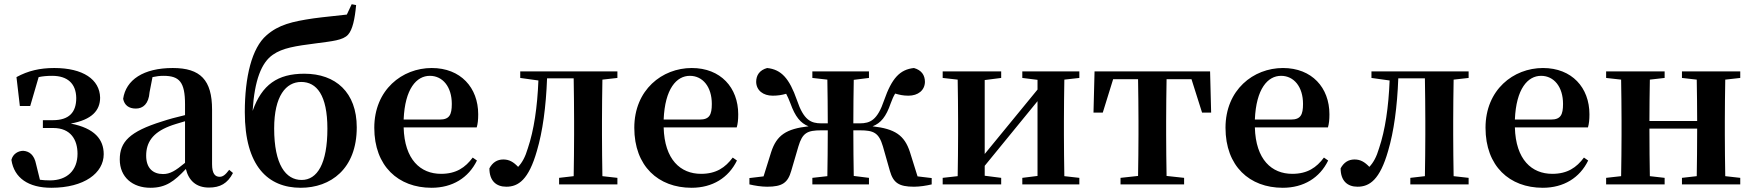

<svg xmlns="http://www.w3.org/2000/svg" viewBox="-20 -873 8299 909"><path d="M74 -371H123L163 -508C182 -512 202 -514 227 -514C299 -514 340 -478 341 -409C341 -341 307 -304 230 -304H183V-267H232C316 -267 347 -210 347 -145C347 -66 297 -19 217 -19C198 -19 183 -20 169 -22L151 -95C142 -141 118 -157 90 -159C67 -159 41 -145 34 -116C47 -30 115 16 223 16C379 16 471 -54 471 -143C471 -213 428 -266 315 -288C415 -306 454 -350 454 -411C452 -497 373 -551 237 -551C169 -551 113 -538 58 -508Z M856 -102C810 -64 785 -49 752 -49C704 -49 672 -77 672 -136C672 -198 702 -244 781 -275C798 -282 826 -290 856 -299ZM1065 -69C1047 -45 1035 -36 1020 -36C998 -36 984 -51 984 -96V-354C984 -494 929 -551 798 -551C659 -551 576 -495 563 -405C569 -375 590 -359 623 -359C657 -359 684 -381 688 -436L702 -508C720 -512 737 -514 754 -514C829 -514 856 -485 856 -379V-328C817 -319 777 -308 747 -298C593 -250 547 -201 547 -118C547 -34 608 16 692 16C766 16 805 -15 860 -73C873 -19 908 15 969 15C1022 15 1057 -4 1083 -54Z M1408 -21C1333 -21 1278 -93 1278 -265C1278 -419 1334 -485 1406 -485C1479 -485 1530 -423 1530 -264C1530 -98 1482 -21 1408 -21ZM1645 -853 1622 -804C1574 -798 1514 -793 1464 -786C1363 -771 1299 -756 1242 -706C1172 -646 1139 -508 1139 -342C1139 -86 1249 16 1404 16C1545 16 1669 -73 1669 -270C1669 -436 1569 -524 1421 -524C1294 -524 1220 -472 1176 -348C1185 -494 1218 -577 1272 -614C1318 -646 1377 -655 1478 -668C1552 -678 1604 -682 1628 -709C1649 -732 1660 -783 1666 -849Z M1891 -307C1897 -453 1952 -514 2015 -514C2076 -514 2119 -462 2119 -381C2119 -330 2108 -307 2062 -307ZM2237 -270C2242 -287 2244 -306 2244 -332C2244 -458 2161 -551 2024 -551C1884 -551 1752 -448 1752 -268C1752 -86 1866 16 2023 16C2122 16 2198 -31 2238 -113L2218 -127C2183 -80 2140 -50 2068 -50C1971 -50 1895 -117 1891 -270Z M2903 -504V-535H2443V-504L2529 -492C2524 -366 2508 -257 2479 -171C2467 -130 2452 -103 2433 -83C2411 -106 2391 -118 2363 -118C2334 -118 2312 -104 2297 -76C2297 -17 2329 11 2377 11C2434 11 2483 -22 2522 -159C2549 -250 2565 -367 2570 -502H2696C2697 -445 2698 -358 2698 -300V-235C2698 -179 2697 -96 2696 -39L2627 -31V0H2903V-31L2832 -39C2831 -96 2830 -179 2830 -235V-300C2830 -356 2831 -439 2832 -496Z M3122 -307C3128 -453 3183 -514 3246 -514C3307 -514 3350 -462 3350 -381C3350 -330 3339 -307 3293 -307ZM3468 -270C3473 -287 3475 -306 3475 -332C3475 -458 3392 -551 3255 -551C3115 -551 2983 -448 2983 -268C2983 -86 3097 16 3254 16C3353 16 3429 -31 3469 -113L3449 -127C3414 -80 3371 -50 3299 -50C3202 -50 3126 -117 3122 -270Z M4324 -38 4288 -153C4262 -233 4217 -263 4111 -275C4150 -290 4175 -320 4197 -384C4204 -403 4210 -417 4218 -430C4239 -424 4256 -420 4281 -420C4326 -420 4358 -445 4359 -485C4359 -517 4343 -541 4307 -551C4240 -544 4202 -502 4166 -399C4134 -304 4100 -289 4050 -289H4020C4020 -357 4021 -439 4022 -495L4094 -504V-535H3826V-504L3897 -496C3898 -440 3899 -357 3899 -289H3869C3819 -289 3785 -304 3753 -399C3717 -502 3679 -544 3612 -551C3576 -541 3560 -517 3560 -485C3561 -445 3593 -420 3638 -420C3662 -420 3681 -423 3702 -429C3709 -416 3715 -402 3722 -384C3745 -320 3770 -290 3808 -275C3702 -263 3657 -233 3631 -153L3595 -38L3528 -30V0C3553 6 3585 11 3612 11C3684 11 3710 -8 3726 -64L3760 -180C3779 -244 3802 -256 3868 -256H3899C3899 -181 3898 -96 3897 -39L3826 -31V0H4094V-31L4022 -40C4021 -96 4020 -181 4020 -256H4051C4117 -256 4141 -244 4160 -180L4193 -64C4209 -8 4235 11 4307 11C4334 11 4366 6 4391 0V-30Z M5090 -504V-535H4820V-504L4892 -495V-449L4642 -144V-494L4720 -504V-535H4443V-504L4514 -496C4515 -439 4516 -356 4516 -300V-235C4516 -179 4515 -96 4514 -39L4443 -31V0H4720V-31L4642 -41V-88L4892 -394V-40L4820 -31V0H5090V-31L5019 -39C5018 -96 5017 -179 5017 -235V-300C5017 -356 5018 -439 5019 -496Z M5621 -498 5671 -340H5714L5709 -535H5162L5157 -340H5201L5250 -498H5368C5369 -441 5370 -357 5370 -300V-235C5370 -179 5369 -97 5368 -40L5285 -31V0H5586V-31L5503 -40C5502 -97 5501 -179 5501 -235V-300C5501 -357 5502 -441 5503 -498Z M5921 -307C5927 -453 5982 -514 6045 -514C6106 -514 6149 -462 6149 -381C6149 -330 6138 -307 6092 -307ZM6267 -270C6272 -287 6274 -306 6274 -332C6274 -458 6191 -551 6054 -551C5914 -551 5782 -448 5782 -268C5782 -86 5896 16 6053 16C6152 16 6228 -31 6268 -113L6248 -127C6213 -80 6170 -50 6098 -50C6001 -50 5925 -117 5921 -270Z M6933 -504V-535H6473V-504L6559 -492C6554 -366 6538 -257 6509 -171C6497 -130 6482 -103 6463 -83C6441 -106 6421 -118 6393 -118C6364 -118 6342 -104 6327 -76C6327 -17 6359 11 6407 11C6464 11 6513 -22 6552 -159C6579 -250 6595 -367 6600 -502H6726C6727 -445 6728 -358 6728 -300V-235C6728 -179 6727 -96 6726 -39L6657 -31V0H6933V-31L6862 -39C6861 -96 6860 -179 6860 -235V-300C6860 -356 6861 -439 6862 -496Z M7152 -307C7158 -453 7213 -514 7276 -514C7337 -514 7380 -462 7380 -381C7380 -330 7369 -307 7323 -307ZM7498 -270C7503 -287 7505 -306 7505 -332C7505 -458 7422 -551 7285 -551C7145 -551 7013 -448 7013 -268C7013 -86 7127 16 7284 16C7383 16 7459 -31 7499 -113L7479 -127C7444 -80 7401 -50 7329 -50C7232 -50 7156 -117 7152 -270Z M8219 -504V-535H7943V-504L8013 -496C8014 -441 8015 -361 8015 -300H7789C7789 -361 7790 -440 7791 -496L7861 -504V-535H7584V-504L7655 -496C7656 -439 7657 -356 7657 -300V-235C7657 -179 7656 -96 7655 -39L7584 -31V0H7861V-31L7791 -39C7790 -96 7789 -182 7789 -264H8015C8015 -182 8014 -96 8013 -39L7943 -31V0H8219V-31L8148 -39C8147 -96 8146 -179 8146 -235V-300C8146 -356 8147 -439 8148 -496Z"/></svg>

Font: Source Han Serif
Style: Bold
Weight: 700
Designer: Ryoko NISHIZUKA 西塚涼子 (kana & ideographs); Frank Grießhammer (Latin, Greek & Cyrillic); Wenlong ZHANG 张文龙 (bopomofo); San
Foundry: Adobe Systems Incorporated
Version: Version 1.001;PS 1.001;hotconv 16.6.54;makeotf.lib2.5.65590